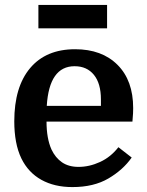

<svg xmlns="http://www.w3.org/2000/svg" viewBox="-20 -750 596 780"><path d="M518 -256H169Q169 -188 189 -143Q205 -109 232 -90.5Q259 -72 299 -72Q343 -72 386.5 -92Q430 -112 461 -152L515 -110Q480 -60 420.5 -25Q361 10 274 10Q201 10 148 -19.5Q95 -49 67 -106Q52 -137 45 -175Q38 -213 38 -257Q38 -397 102.5 -473.5Q167 -550 285 -550Q394 -550 457.5 -486.5Q521 -423 521 -311Q521 -300 520.5 -289.5Q520 -279 518 -256ZM283 -481Q180 -481 170 -320H390V-346Q390 -411 361.5 -446Q333 -481 283 -481ZM136 -635V-730H415V-635Z"/></svg>

Font: Domine
Style: Regular
Weight: 400
Designer: Pablo Impallari, Rodrigo Fuenzalida, Brenda Gallo
Foundry: Pablo Impallari, Rodrigo Fuenzalida, Brenda Gallo
Version: Version 2.000;September 19, 2022;FontCreator 14.0.0.2877 64-